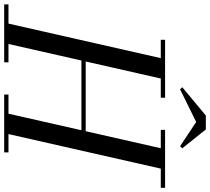

<svg xmlns="http://www.w3.org/2000/svg" viewBox="-102 -918 980 895"><g transform="rotate(90 387.5 -470.0)"><path d="M508 -895 356 -820 346 -830 478 -940H543L631 -830L621 -820ZM-40 -20H49.5L210.5 -730H125V-750H395V-730H305.5L226.1 -380H551.1L630.5 -730H545V-750H815V-730H725.5L564.5 -20H650V0H380V-20H469.5L546.6 -360H221.6L144.5 -20H230V0H-40Z"/></g></svg>

Font: Bodoni* 11
Style: Italic
Weight: 400
Italic angle: -13°
Version: Version 1.002